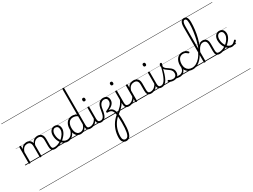

<svg xmlns="http://www.w3.org/2000/svg" viewBox="-108 -2781 6674 5061"><g transform="rotate(-30 3229.5 -250.0)"><path d="M902 17Q865 17 840.5 6.5Q816 -4 802 -24Q788 -44 782 -72.5Q776 -101 776 -137V-326Q776 -371 764.5 -403Q753 -435 727.5 -452Q702 -469 661 -469Q634 -469 607 -460Q580 -451 556 -431Q532 -411 513.5 -377Q495 -343 484 -292H460Q467 -354 487 -397.5Q507 -441 536 -468Q565 -495 599.5 -507Q634 -519 669 -519Q714 -519 750 -500Q786 -481 807.5 -440.5Q829 -400 829 -334V-137Q829 -82 844.5 -56.5Q860 -31 908 -31Q917 -31 921.5 -23.5Q926 -16 925.5 -7Q925 2 919 9.5Q913 17 902 17ZM132 15Q119 15 113 10.5Q107 6 107 -4V-496Q107 -506 113 -510.5Q119 -515 132 -515Q146 -515 152.5 -510.5Q159 -506 159 -496V-407Q175 -440 196.5 -462Q218 -484 241.5 -496.5Q265 -509 289 -514Q313 -519 334 -519Q379 -519 415.5 -500Q452 -481 473.5 -440.5Q495 -400 495 -334V-4Q495 6 488.5 10.5Q482 15 468 15Q454 15 448 10.5Q442 6 442 -4V-326Q442 -371 430.5 -403Q419 -435 393.5 -452Q368 -469 326 -469Q302 -469 277 -461Q252 -453 229.5 -435.5Q207 -418 189 -388.5Q171 -359 159 -316V-4Q159 6 152.5 10.5Q146 15 132 15ZM0 747H964V757H0ZM0 -20H964V0H0ZM0 -505H964V-500H0ZM0 -1267H964V-1257H0Z M902 17Q889 17 883.5 9.5Q878 2 879.5 -7Q881 -16 888.5 -23.5Q896 -31 908 -31Q964 -31 1018 -52Q1072 -73 1116 -105Q1124 -110 1130.5 -107Q1137 -104 1141.5 -96.5Q1146 -89 1146 -80.5Q1146 -72 1139 -67Q1105 -43 1065 -24Q1025 -5 983.5 6Q942 17 902 17ZM964 747V757ZM964 -20V0ZM964 -505V-500ZM964 -1267V-1257Z M1119 -106Q1142 -122 1162.5 -140.5Q1183 -159 1200 -180Q1224 -207 1241 -236.5Q1258 -266 1267.5 -295.5Q1277 -325 1277 -355Q1277 -414 1251 -442Q1225 -470 1179 -470Q1169 -470 1163.5 -477.5Q1158 -485 1159 -494.5Q1160 -504 1166 -511.5Q1172 -519 1183 -519Q1236 -519 1269 -496.5Q1302 -474 1317 -437Q1332 -400 1332 -358Q1332 -324 1320.5 -288.5Q1309 -253 1288 -218.5Q1267 -184 1238 -152Q1219 -129 1195.5 -108Q1172 -87 1147 -69ZM964 747H1408V757H964ZM964 -20H1408V0H964ZM964 -505H1408V-500H964ZM964 -1267H1408V-1257H964Z M1293 17Q1246 17 1205.5 0Q1165 -17 1131.5 -48Q1098 -79 1073.5 -121.5Q1049 -164 1036 -214.5Q1023 -265 1023 -321Q1023 -364 1034.5 -400.5Q1046 -437 1068 -463.5Q1090 -490 1119 -504.5Q1148 -519 1183 -519Q1194 -519 1199 -511.5Q1204 -504 1203 -494.5Q1202 -485 1196 -477.5Q1190 -470 1179 -470Q1157 -470 1139 -459.5Q1121 -449 1107.5 -429.5Q1094 -410 1086 -383Q1078 -356 1078 -323Q1078 -257 1095.5 -203.5Q1113 -150 1143.5 -111.5Q1174 -73 1213 -52.5Q1252 -32 1294 -32Q1342 -32 1382 -55Q1422 -78 1450.5 -119Q1479 -160 1494 -216Q1496 -224 1505 -225.5Q1514 -227 1521.5 -222.5Q1529 -218 1527 -208Q1516 -156 1494 -114.5Q1472 -73 1441 -43.5Q1410 -14 1372.5 1.5Q1335 17 1293 17ZM1408 747V757ZM1408 -20V0ZM1408 -505V-500ZM1408 -1267V-1257Z M1685 17Q1630 17 1586 -12Q1542 -41 1517 -98Q1492 -155 1492 -238Q1492 -288 1501.5 -331Q1511 -374 1530 -408.5Q1549 -443 1577 -467.5Q1605 -492 1641.5 -505.5Q1678 -519 1723 -519Q1756 -519 1789 -509Q1822 -499 1855 -480V-1253Q1855 -1263 1861.5 -1267.5Q1868 -1272 1882 -1272Q1895 -1272 1901 -1267.5Q1907 -1263 1907 -1253V-129Q1907 -73 1924.5 -52Q1942 -31 1993 -31Q2002 -31 2006 -23.5Q2010 -16 2009.5 -7Q2009 2 2003.5 9.5Q1998 17 1987 17Q1955 17 1931 10Q1907 3 1891.5 -11Q1876 -25 1867.5 -45.5Q1859 -66 1857 -92V-96Q1835 -50 1805 -25Q1775 0 1744 8.5Q1713 17 1685 17ZM1695 -33Q1727 -33 1757 -47Q1787 -61 1812.5 -93Q1838 -125 1855 -181V-428Q1820 -452 1787.5 -461Q1755 -470 1723 -470Q1691 -470 1663.5 -460.5Q1636 -451 1614.5 -432Q1593 -413 1578.5 -385.5Q1564 -358 1556 -322Q1548 -286 1548 -242Q1548 -180 1564.5 -133Q1581 -86 1613.5 -59.5Q1646 -33 1695 -33ZM1408 747H2049V757H1408ZM1408 -20H2049V0H1408ZM1408 -505H2049V-500H1408ZM1408 -1267H2049V-1257H1408Z M1984 17Q1973 17 1967.5 9.5Q1962 2 1962.5 -7Q1963 -16 1970 -23.5Q1977 -31 1990 -31Q2027 -31 2058 -43Q2089 -55 2113 -75Q2137 -95 2155 -120Q2173 -145 2183 -172Q2187 -183 2196 -182.5Q2205 -182 2211 -174.5Q2217 -167 2214 -157Q2203 -124 2183 -93Q2163 -62 2134.5 -37Q2106 -12 2068 2.5Q2030 17 1984 17ZM2049 747V757ZM2049 -20V0ZM2049 -505V-500ZM2049 -1267V-1257Z M2311 17Q2273 17 2247.5 6.5Q2222 -4 2207.5 -24Q2193 -44 2187 -72.5Q2181 -101 2181 -137V-496Q2181 -506 2187 -510.5Q2193 -515 2206 -515Q2220 -515 2226.5 -510.5Q2233 -506 2233 -496V-137Q2233 -82 2249.5 -56.5Q2266 -31 2317 -31Q2326 -31 2330.5 -23.5Q2335 -16 2334.5 -7Q2334 2 2328.5 9.5Q2323 17 2311 17ZM2207 -683Q2185 -683 2174 -695.5Q2163 -708 2163 -732Q2163 -757 2174 -769.5Q2185 -782 2207 -782Q2228 -782 2239 -769.5Q2250 -757 2250 -732Q2251 -707 2239.5 -695Q2228 -683 2207 -683ZM2049 747H2374V757H2049ZM2049 -20H2374V0H2049ZM2049 -505H2374V-500H2049ZM2049 -1267H2374V-1257H2049Z M2309 17Q2300 17 2295.5 9.5Q2291 2 2291.5 -7Q2292 -16 2298 -23.5Q2304 -31 2315 -31Q2348 -31 2371.5 -47Q2395 -63 2411.5 -93.5Q2428 -124 2438.5 -167.5Q2449 -211 2457 -265Q2465 -327 2482 -374Q2499 -421 2525 -453.5Q2551 -486 2587 -502.5Q2623 -519 2668 -519Q2677 -519 2681 -511.5Q2685 -504 2683.5 -494.5Q2682 -485 2676.5 -477Q2671 -469 2663 -469Q2632 -469 2606 -455.5Q2580 -442 2560 -417Q2540 -392 2527 -356Q2514 -320 2508 -276Q2498 -201 2482.5 -145.5Q2467 -90 2443 -54Q2419 -18 2386 -0.5Q2353 17 2309 17ZM2374 747H2418V757H2374ZM2374 -20H2418V0H2374ZM2374 -505H2418V-500H2374ZM2374 -1267H2418V-1257H2374Z M2635 776Q2594 776 2562.5 756Q2531 736 2513.5 697.5Q2496 659 2496 605Q2496 592 2504.5 586Q2513 580 2524.5 579.5Q2536 579 2544.5 584.5Q2553 590 2553 602Q2553 659 2576.5 690.5Q2600 722 2642 722Q2668 722 2689 707Q2710 692 2725 659.5Q2740 627 2750 576.5Q2760 526 2765 454.5Q2770 383 2770 290Q2770 195 2765 127Q2760 59 2749.5 12Q2739 -35 2721.5 -64Q2704 -93 2678.5 -106.5Q2653 -120 2618 -122Q2609 -123 2599 -123.5Q2589 -124 2579 -123Q2569 -122 2562 -128Q2555 -134 2552 -142.5Q2549 -151 2553.5 -160.5Q2558 -170 2571 -176Q2613 -195 2648 -215Q2683 -235 2708 -258Q2733 -281 2746.5 -308.5Q2760 -336 2760 -370Q2760 -422 2733.5 -445.5Q2707 -469 2663 -469Q2652 -469 2646.5 -477Q2641 -485 2641.5 -494.5Q2642 -504 2649 -511.5Q2656 -519 2668 -519Q2690 -519 2715.5 -512.5Q2741 -506 2764 -490Q2787 -474 2801.5 -444.5Q2816 -415 2816 -370Q2816 -339 2805 -309.5Q2794 -280 2771.5 -253.5Q2749 -227 2715.5 -205Q2682 -183 2637 -166V-164Q2689 -161 2724.5 -135Q2760 -109 2782 -56Q2804 -3 2814 82Q2824 167 2824 290Q2824 392 2817.5 472Q2811 552 2796.5 609.5Q2782 667 2760 704Q2738 741 2707 758.5Q2676 776 2635 776ZM2417 747H2882V757H2417ZM2417 -20H2882V0H2417ZM2417 -505H2882V-500H2417ZM2417 -1267H2882V-1257H2417Z M2553 602Q2553 615 2544.5 621.5Q2536 628 2524.5 628.5Q2513 629 2504.5 623Q2496 617 2496 605Q2496 539 2506.5 476Q2517 413 2538.5 353Q2560 293 2592 238Q2624 183 2668 132Q2712 81 2769 37Q2812 7 2851.5 -26Q2891 -59 2925.5 -95.5Q2960 -132 2986.5 -173Q3013 -214 3029 -260Q3034 -273 3042.5 -273Q3051 -273 3057 -266Q3063 -259 3059 -248Q3046 -197 3020 -153Q2994 -109 2958.5 -69Q2923 -29 2880.5 7.5Q2838 44 2789 80Q2740 121 2701.5 168Q2663 215 2634.5 266.5Q2606 318 2588 373Q2570 428 2561.5 485.5Q2553 543 2553 602ZM2882 747H2895V757H2882ZM2882 -20H2895V0H2882ZM2882 -505H2895V-500H2882ZM2882 -1267H2895V-1257H2882Z M3156 17Q3118 17 3092.5 6.5Q3067 -4 3052.5 -24Q3038 -44 3032 -72.5Q3026 -101 3026 -137V-496Q3026 -506 3032 -510.5Q3038 -515 3051 -515Q3065 -515 3071.5 -510.5Q3078 -506 3078 -496V-137Q3078 -82 3094.5 -56.5Q3111 -31 3162 -31Q3171 -31 3175.5 -23.5Q3180 -16 3179.5 -7Q3179 2 3173.5 9.5Q3168 17 3156 17ZM3052 -683Q3030 -683 3019 -695.5Q3008 -708 3008 -732Q3008 -757 3019 -769.5Q3030 -782 3052 -782Q3073 -782 3084 -769.5Q3095 -757 3095 -732Q3096 -707 3084.5 -695Q3073 -683 3052 -683ZM2894 747H3219V757H2894ZM2894 -20H3219V0H2894ZM2894 -505H3219V-500H2894ZM2894 -1267H3219V-1257H2894Z M3154 17Q3143 17 3137.5 9.5Q3132 2 3132.5 -7Q3133 -16 3140 -23.5Q3147 -31 3160 -31Q3197 -31 3228 -43Q3259 -55 3283 -75Q3307 -95 3325 -120Q3343 -145 3353 -172Q3357 -183 3366 -182.5Q3375 -182 3381 -174.5Q3387 -167 3384 -157Q3373 -124 3353 -93Q3333 -62 3304.5 -37Q3276 -12 3238 2.5Q3200 17 3154 17ZM3219 747V757ZM3219 -20V0ZM3219 -505V-500ZM3219 -1267V-1257Z M3828 17Q3791 17 3766.5 6.5Q3742 -4 3728 -24Q3714 -44 3707.5 -72.5Q3701 -101 3701 -137V-326Q3701 -371 3689 -403Q3677 -435 3650.5 -452Q3624 -469 3581 -469Q3554 -469 3526.5 -461Q3499 -453 3475.5 -435Q3452 -417 3433.5 -387.5Q3415 -358 3403 -314V-4Q3403 6 3396.5 10.5Q3390 15 3376 15Q3363 15 3357 10.5Q3351 6 3351 -4V-496Q3351 -506 3357 -510.5Q3363 -515 3376 -515Q3390 -515 3396.5 -510.5Q3403 -506 3403 -496V-404Q3419 -437 3440.5 -459.5Q3462 -482 3486.5 -495Q3511 -508 3536.5 -513.5Q3562 -519 3588 -519Q3636 -519 3673.5 -500Q3711 -481 3733 -440.5Q3755 -400 3755 -334V-137Q3755 -82 3770.5 -56.5Q3786 -31 3834 -31Q3843 -31 3848 -23.5Q3853 -16 3852.5 -7Q3852 2 3846 9.5Q3840 17 3828 17ZM3219 747H3890V757H3219ZM3219 -20H3890V0H3219ZM3219 -505H3890V-500H3219ZM3219 -1267H3890V-1257H3219Z M3825 17Q3814 17 3808.5 9.5Q3803 2 3803.5 -7Q3804 -16 3811 -23.5Q3818 -31 3831 -31Q3868 -31 3899 -43Q3930 -55 3954 -75Q3978 -95 3996 -120Q4014 -145 4024 -172Q4028 -183 4037 -182.5Q4046 -182 4052 -174.5Q4058 -167 4055 -157Q4044 -124 4024 -93Q4004 -62 3975.5 -37Q3947 -12 3909 2.5Q3871 17 3825 17ZM3890 747V757ZM3890 -20V0ZM3890 -505V-500ZM3890 -1267V-1257Z M4152 17Q4114 17 4088.5 6.5Q4063 -4 4048.5 -24Q4034 -44 4028 -72.5Q4022 -101 4022 -137V-496Q4022 -506 4028 -510.5Q4034 -515 4047 -515Q4061 -515 4067.5 -510.5Q4074 -506 4074 -496V-137Q4074 -82 4090.5 -56.5Q4107 -31 4158 -31Q4167 -31 4171.5 -23.5Q4176 -16 4175.5 -7Q4175 2 4169.5 9.5Q4164 17 4152 17ZM4048 -683Q4026 -683 4015 -695.5Q4004 -708 4004 -732Q4004 -757 4015 -769.5Q4026 -782 4048 -782Q4069 -782 4080 -769.5Q4091 -757 4091 -732Q4092 -707 4080.5 -695Q4069 -683 4048 -683ZM3890 747H4215V757H3890ZM3890 -20H4215V0H3890ZM3890 -505H4215V-500H3890ZM3890 -1267H4215V-1257H3890Z M4153 17Q4140 17 4134.5 9.5Q4129 2 4130.5 -7Q4132 -16 4139.5 -23.5Q4147 -31 4159 -31Q4196 -31 4229 -59.5Q4262 -88 4292 -144Q4322 -200 4350 -283.5Q4378 -367 4405 -476Q4408 -487 4417 -488Q4426 -489 4434 -483.5Q4442 -478 4439 -467Q4413 -343 4383.5 -251.5Q4354 -160 4320 -100.5Q4286 -41 4245 -12Q4204 17 4153 17ZM4215 747V757ZM4215 -20V0ZM4215 -505V-500ZM4215 -1267V-1257Z M4702 17Q4669 17 4642.5 11.5Q4616 6 4591 3.5Q4566 1 4537 12L4558 -11Q4595 -25 4620.5 -29Q4646 -33 4666.5 -32Q4687 -31 4708 -31Q4717 -31 4721 -23.5Q4725 -16 4723.5 -7Q4722 2 4716.5 9.5Q4711 17 4702 17ZM4513 19Q4471 19 4433 7Q4395 -5 4366 -27Q4360 -33 4359.5 -41.5Q4359 -50 4367 -59Q4374 -68 4381.5 -69.5Q4389 -71 4398 -65Q4426 -45 4453.5 -36Q4481 -27 4518 -27Q4569 -27 4598.5 -58.5Q4628 -90 4628 -144Q4628 -186 4611 -215.5Q4594 -245 4567 -266.5Q4540 -288 4510 -307.5Q4480 -327 4453 -350.5Q4426 -374 4409 -406Q4392 -438 4392 -485Q4392 -511 4402.5 -534.5Q4413 -558 4437 -558Q4450 -558 4457 -550.5Q4464 -543 4464 -530Q4464 -519 4458.5 -499.5Q4453 -480 4443 -456Q4444 -427 4462 -404.5Q4480 -382 4507 -363.5Q4534 -345 4564 -325Q4594 -305 4621 -280.5Q4648 -256 4665 -223Q4682 -190 4682 -144Q4682 -71 4636 -26Q4590 19 4513 19ZM4215 747H4765V757H4215ZM4215 -20H4765V0H4215ZM4215 -505H4765V-500H4215ZM4215 -1267H4765V-1257H4215Z M4700 17Q4689 17 4683.5 9.5Q4678 2 4678.5 -7Q4679 -16 4686 -23.5Q4693 -31 4706 -31Q4739 -31 4765.5 -43Q4792 -55 4811 -76Q4830 -97 4840.5 -125Q4851 -153 4852 -186Q4853 -198 4862 -201.5Q4871 -205 4879.5 -201.5Q4888 -198 4887 -186Q4886 -142 4871.5 -104.5Q4857 -67 4832.5 -40Q4808 -13 4774 2Q4740 17 4700 17ZM4765 747V757ZM4765 -20V0ZM4765 -505V-500ZM4765 -1267V-1257Z M5103 17Q4985 17 4917 -52Q4849 -121 4849 -243Q4849 -303 4864.5 -353.5Q4880 -404 4909 -441Q4938 -478 4979.5 -498.5Q5021 -519 5074 -519Q5120 -519 5164 -499Q5208 -479 5239 -442Q5244 -435 5243.5 -428.5Q5243 -422 5234 -413Q5225 -404 5217 -404Q5209 -404 5203 -410Q5173 -437 5144.5 -453.5Q5116 -470 5071 -470Q5033 -470 5002 -455Q4971 -440 4949.5 -410.5Q4928 -381 4916 -339.5Q4904 -298 4904 -245Q4904 -179 4928.5 -130.5Q4953 -82 4997.5 -56Q5042 -30 5104 -30Q5114 -30 5120 -23Q5126 -16 5126 -6.5Q5126 3 5120.5 10Q5115 17 5103 17ZM4765 747H5300V757H4765ZM4765 -20H5300V0H4765ZM4765 -505H5300V-500H4765ZM4765 -1267H5300V-1257H4765Z M5103 17Q5091 17 5085 10Q5079 3 5079 -6.5Q5079 -16 5085 -23Q5091 -30 5104 -30Q5167 -30 5230 -64.5Q5293 -99 5347.5 -162Q5402 -225 5441 -310Q5447 -323 5456 -322Q5465 -321 5471 -311.5Q5477 -302 5471 -289Q5439 -217 5396.5 -160Q5354 -103 5306.5 -63.5Q5259 -24 5207 -3.5Q5155 17 5103 17ZM5300 747V757ZM5300 -20V0ZM5300 -505V-500ZM5300 -1267V-1257Z M5914 17Q5878 17 5853.5 6.5Q5829 -4 5814.5 -24Q5800 -44 5794.5 -72.5Q5789 -101 5789 -137V-326Q5789 -374 5777.5 -406Q5766 -438 5742 -453.5Q5718 -469 5679 -469Q5647 -469 5620.5 -456Q5594 -443 5570.5 -417.5Q5547 -392 5525.5 -355Q5504 -318 5483 -269L5463 -281Q5486 -333 5509.5 -376.5Q5533 -420 5559.5 -452Q5586 -484 5618 -501.5Q5650 -519 5689 -519Q5734 -519 5768 -500Q5802 -481 5821.5 -440.5Q5841 -400 5841 -334V-137Q5841 -82 5857 -56.5Q5873 -31 5920 -31Q5929 -31 5934 -23.5Q5939 -16 5938.5 -7Q5938 2 5932 9.5Q5926 17 5914 17ZM5462 15Q5449 15 5443 10.5Q5437 6 5437 -4V-1065Q5437 -1171 5468 -1223.5Q5499 -1276 5561 -1276Q5601 -1276 5626.5 -1254Q5652 -1232 5664 -1190Q5676 -1148 5676 -1088Q5676 -1036 5672.5 -979.5Q5669 -923 5662 -864Q5655 -805 5644 -745Q5633 -685 5618 -626Q5603 -567 5584 -510.5Q5565 -454 5541.5 -402Q5518 -350 5490 -304V-4Q5490 6 5483 10.5Q5476 15 5462 15ZM5490 -384Q5508 -427 5524.5 -479Q5541 -531 5555.5 -590Q5570 -649 5582 -712Q5594 -775 5603 -839Q5612 -903 5616.5 -966Q5621 -1029 5621 -1086Q5621 -1131 5615 -1162Q5609 -1193 5595.5 -1209.5Q5582 -1226 5559 -1226Q5536 -1226 5520.5 -1208Q5505 -1190 5497.5 -1153Q5490 -1116 5490 -1059ZM5300 747H5976V757H5300ZM5300 -20H5976V0H5300ZM5300 -505H5976V-500H5300ZM5300 -1267H5976V-1257H5300Z M5914 17Q5901 17 5895.5 9.5Q5890 2 5891.5 -7Q5893 -16 5900.5 -23.5Q5908 -31 5920 -31Q5976 -31 6030 -52Q6084 -73 6128 -105Q6136 -110 6142.5 -107Q6149 -104 6153.5 -96.5Q6158 -89 6158 -80.5Q6158 -72 6151 -67Q6117 -43 6077 -24Q6037 -5 5995.5 6Q5954 17 5914 17ZM5976 747V757ZM5976 -20V0ZM5976 -505V-500ZM5976 -1267V-1257Z M6128 -103Q6152 -120 6173 -139.5Q6194 -159 6212 -180Q6236 -207 6253 -236.5Q6270 -266 6279.5 -296Q6289 -326 6289 -354Q6289 -413 6263 -441.5Q6237 -470 6191 -470Q6170 -470 6151.5 -459.5Q6133 -449 6119 -429Q6105 -409 6097.5 -382Q6090 -355 6090 -322Q6090 -256 6108.5 -202.5Q6127 -149 6157 -111Q6187 -73 6222 -52.5Q6257 -32 6290 -32Q6320 -32 6343 -44Q6366 -56 6384 -73.5Q6402 -91 6415 -106Q6423 -115 6431 -114.5Q6439 -114 6448 -107Q6456 -101 6458.5 -93.5Q6461 -86 6455 -77Q6439 -53 6413 -31.5Q6387 -10 6354 3.5Q6321 17 6283 17Q6245 17 6208.5 0Q6172 -17 6140.5 -48Q6109 -79 6085.5 -121.5Q6062 -164 6048.5 -214.5Q6035 -265 6035 -321Q6035 -355 6042.5 -385.5Q6050 -416 6064 -440.5Q6078 -465 6098 -482.5Q6118 -500 6142.5 -509.5Q6167 -519 6195 -519Q6248 -519 6281 -496.5Q6314 -474 6329 -437Q6344 -400 6344 -358Q6344 -324 6332.5 -288.5Q6321 -253 6300 -218.5Q6279 -184 6250 -152Q6230 -128 6205 -106Q6180 -84 6153 -65ZM5976 747H6420V757H5976ZM5976 -20H6420V0H5976ZM5976 -505H6420V-500H5976ZM5976 -1267H6420V-1257H5976Z"/></g></svg>

Font: Playwrite VN Guides
Style: Regular
Weight: 400
Designer: Veronika Burian, José Scaglione
Foundry: TypeTogether
Version: Version 1.003